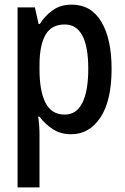

<svg xmlns="http://www.w3.org/2000/svg" viewBox="-20 -571 540 831"><path d="M56 240V-539H131L147 -467H152Q174 -502 208 -526.5Q242 -551 290 -551Q374 -551 418.5 -477Q463 -403 463 -273Q463 -136 415 -63Q367 10 288 10Q242 10 208.5 -12Q175 -34 151 -66H145Q148 -50 149.5 -28.5Q151 -7 151 13V240ZM260 -75Q311 -75 336.5 -126Q362 -177 362 -273Q362 -465 260 -465Q202 -465 176.5 -419.5Q151 -374 151 -290V-270Q151 -177 177 -126Q203 -75 260 -75Z"/></svg>

Font: Noto Sans Mono ExtraCondensed Medium
Style: Regular
Weight: 500
Width: 2
Designer: Monotype Design Team
Foundry: Monotype Imaging Inc.
Version: Version 2.014